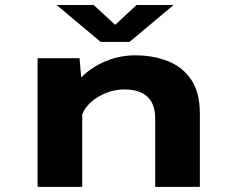

<svg xmlns="http://www.w3.org/2000/svg" viewBox="-20 -726 915 746"><path d="M126 0V-500H289L295.5 -425Q333.5 -463.5 388.2 -487.2Q443 -511 506.5 -511Q574 -511 631 -489Q688 -467 722.2 -417.5Q756.5 -368 756.5 -285V0H583V-265.5Q583 -378.5 462 -378.5Q427 -378.5 393.2 -365.2Q359.5 -352 334.5 -330Q309.5 -308 299.5 -281.5V0ZM200 -706.5H344L427.5 -629.5L510.5 -706.5H654.5L483 -563H371.5Z"/></svg>

Font: Trispace SemiExpanded
Style: Bold
Weight: 700
Width: 6
Designer: Tyler Finck
Foundry: Etcetera Type Company
Version: Version 1.210; ttfautohint (v1.8.3)